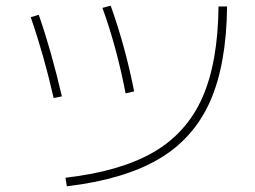

<svg xmlns="http://www.w3.org/2000/svg" viewBox="-20 -691 904 680"><path d="M753.9 -668H784.2Q782.2 -462.9 723.9 -331.5Q665.5 -200.2 542.2 -127.7Q418.9 -55.2 216.8 -31.2L211.9 -61.5Q406.7 -84 524.2 -152.3Q641.6 -220.7 696.8 -345.7Q752 -470.7 753.9 -668ZM88.9 -629.9 117.2 -638.7Q160.6 -515.1 199.2 -349.6L169.9 -343.8Q136.7 -491.7 88.9 -629.9ZM342.8 -663.1 372.1 -670.9Q424.3 -524.4 455.1 -367.2L424.8 -360.4Q393.6 -522.9 342.8 -663.1Z"/></svg>

Font: Pretendard GOV Thin
Style: Regular
Weight: 100
Designer: Base glyphs from Inter by Rasmus Andersson; Hangeul glyphs from Noto Sans CJK(Source Han Sans) by Jang Soo-young and Kan
Foundry: Kil Hyung-jin
Version: Version 1.309